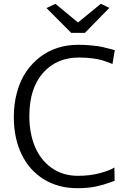

<svg xmlns="http://www.w3.org/2000/svg" viewBox="-20 -988 690 1016"><path d="M53.2 -368.2Q53.2 -440.4 70.6 -502.2Q87.9 -564 119.1 -609.4Q150.4 -654.8 192.9 -687Q235.4 -719.2 286.1 -735.1Q336.9 -751 393.1 -751Q432.1 -751 467.3 -747.3Q502.4 -743.7 520.3 -739.7Q538.1 -735.8 560.5 -729.7Q583 -723.6 587.4 -722.7L575.2 -649.4Q574.2 -649.9 554.4 -657.5Q534.7 -665 519.3 -669.7Q503.9 -674.3 470.2 -679Q436.5 -683.6 397.9 -683.6Q279.3 -683.6 207.3 -601.8Q135.3 -520 135.3 -374Q135.3 -282.7 165 -211.7Q194.8 -140.6 253.9 -99.1Q313 -57.6 392.6 -57.6Q455.6 -57.6 508.5 -71.8Q561.5 -85.9 585.4 -101.6L586.4 -31.2Q580.6 -29.3 560.1 -22Q539.6 -14.6 527.1 -11Q514.6 -7.3 492.4 -2.2Q470.2 2.9 444.8 5.4Q419.4 7.8 389.2 7.8Q288.6 7.8 212.2 -39.1Q135.7 -85.9 94.5 -171.1Q53.2 -256.3 53.2 -368.2ZM356.9 -814 226.1 -945.3 273.4 -967.8 392.6 -869.1 513.7 -967.8 558.6 -946.3 429.2 -814Z"/></svg>

Font: HaufeMerriweatherSansLt
Style: Regular
Weight: 300
Designer: Eben Sorkin
Foundry: Eben Sorkin
Version: Version 1.56